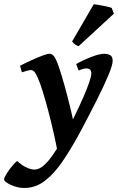

<svg xmlns="http://www.w3.org/2000/svg" viewBox="-108 -679 569 923"><path d="M258.8 -24.4 183.1 63.5 168.5 50.3Q161.6 11.7 149.9 -40Q138.2 -91.8 124.3 -144.8Q110.4 -197.8 96.9 -241Q83.5 -284.2 73.2 -305.7Q63 -328.6 55.9 -335.4Q48.8 -342.3 41 -342.3Q35.2 -342.3 21.5 -338.6Q7.8 -335 -2.9 -331.5L-11.7 -362.8Q14.6 -376.5 43.5 -389.6Q72.3 -402.8 95.9 -411.6Q119.6 -420.4 130.4 -420.4Q143.1 -420.4 152.6 -407.2Q162.1 -394 172.9 -363.3Q186 -325.7 201.9 -269Q217.8 -212.4 232.9 -148.7Q248 -85 258.8 -24.4ZM433.6 -386.2Q433.6 -366.2 412.6 -316.2Q391.6 -266.1 355.5 -194.3Q319.3 -122.6 273.4 -36.6Q231.4 40.5 190.9 99.4Q150.4 158.2 106.2 191.4Q62 224.6 8.8 224.6Q-14.2 224.6 -36.6 217.3Q-59.1 210 -73.7 200.2Q-88.4 190.4 -88.4 183.6Q-88.4 174.8 -75.9 155.3Q-63.5 135.7 -48.3 117.7Q-33.2 99.6 -24.9 95.2Q-3.4 115.7 18.8 126Q41 136.2 57.6 136.2Q89.8 136.2 126.2 91.8Q162.6 47.4 205.6 -33.2Q229 -77.1 251.5 -123Q273.9 -168.9 292 -210.2Q310.1 -251.5 320.6 -282.2Q331.1 -313 331.1 -326.2Q331.1 -350.1 307.1 -350.1Q293.5 -350.1 270 -339.8L258.3 -371.1Q290.5 -389.6 330.1 -405Q369.6 -420.4 393.1 -420.4Q408.2 -420.4 420.9 -414.3Q433.6 -408.2 433.6 -386.2ZM429.2 -640.6 439.5 -613.3 270 -457Q250.5 -462.9 238.8 -480L342.8 -658.7Q350.6 -658.2 369.4 -654.8Q388.2 -651.4 406.2 -647.5Q424.3 -643.6 429.2 -640.6Z"/></svg>

Font: Dai Banna SIL SemiBold
Style: Italic
Weight: 600
Italic angle: -11°
Designer: Victor Gaultney
Foundry: SIL International
Version: Version 4.000